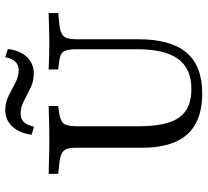

<svg xmlns="http://www.w3.org/2000/svg" viewBox="-50 -726 787 728"><g transform="rotate(-90 344.0 -361.5)"><path d="M148.4 -369.4V-465.3Q148.4 -490.3 143.1 -503.6Q137.9 -516.9 123 -523Q108.1 -529 80.6 -531.5L49.2 -534.7V-571Q64.5 -571 86.3 -570.2Q108.1 -569.4 132.7 -569Q157.3 -568.5 180.6 -568.5H188.7H194.4Q215.3 -568.5 236.3 -569Q257.3 -569.4 275.8 -570.2Q294.4 -571 306.5 -571V-534.7L286.3 -532.3Q251.6 -527.4 240.7 -514.9Q229.8 -502.4 229.8 -465.3V-369.4ZM354 11.3Q285.5 11.3 239.5 -13.7Q193.5 -38.7 171 -89.5Q148.4 -140.3 148.4 -215.3V-369.4H229.8V-229Q229.8 -122.6 262.9 -76.2Q296 -29.8 371 -29.8Q448.4 -29.8 485.1 -80.2Q521.8 -130.6 521.8 -234.7V-369.4H559.7V-231.5Q559.7 -108.9 509.3 -48.8Q458.9 11.3 354 11.3ZM521.8 -369.4V-465.3Q521.8 -501.6 512.5 -515.3Q503.2 -529 466.9 -532.3L445.2 -534.7V-571Q462.1 -570.2 488.7 -569.4Q515.3 -568.5 540.3 -568.5Q561.3 -568.5 583.5 -569Q605.6 -569.4 625.8 -570.2Q646 -571 658.9 -571V-534.7L625 -531.5Q597.6 -529 583.5 -522.6Q569.4 -516.1 564.5 -502.8Q559.7 -489.5 559.7 -465.3V-369.4ZM429.8 -627.4Q400.8 -627.4 375 -639.9Q349.2 -652.4 325.4 -664.9Q301.6 -677.4 277.4 -677.4Q258.1 -677.4 246 -665.3Q233.9 -653.2 228.2 -626.6L197.6 -635.5Q203.2 -680.6 228.2 -708.1Q253.2 -735.5 291.1 -735.5Q320.2 -735.5 345.6 -722.6Q371 -709.7 394.8 -697.2Q418.5 -684.7 442.7 -684.7Q462.1 -684.7 474.2 -697.2Q486.3 -709.7 491.9 -735.5L522.6 -725.8Q517.7 -680.6 492.7 -654Q467.7 -627.4 429.8 -627.4Z"/></g></svg>

Font: Playfair 9pt
Style: Regular
Weight: 400
Designer: Claus Eggers Sørensen
Foundry: Claus Eggers Sørensen
Version: Version 2.203